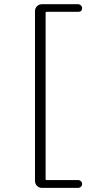

<svg xmlns="http://www.w3.org/2000/svg" viewBox="-20 -790 540 935"><path d="M184.6 125Q169.9 125 160.2 115.2Q150.4 105.5 150.4 89.8V-735.4Q150.4 -750 160.2 -759.8Q169.9 -769.5 184.6 -769.5H361.3Q368.2 -769.5 374 -763.7Q379.9 -757.8 379.9 -751Q379.9 -732.4 361.3 -732.4H207Q202.1 -732.4 202.1 -726.6V82Q202.1 86.9 207 86.9H361.3Q368.2 86.9 374 92.3Q379.9 97.7 379.9 106Q379.9 114.3 374 119.6Q368.2 125 361.3 125Z"/></svg>

Font: Rounded-L Mgen+ 1mn light
Style: Regular
Weight: 200
Designer: [Source Han Sans]
Ryoko NISHIZUKA  (kana & ideographs); Paul D. Hunt (Latin, Greek & Cyrillic); Wenlong ZHANG  (bopomofo
Version: Version 1.059.20150602